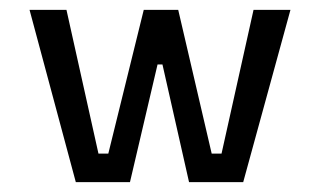

<svg xmlns="http://www.w3.org/2000/svg" viewBox="-20 -370 650 390"><path d="M570 -350 474 0H364L310 -239H300L244 0H134L40 -350H115L180 -58H200L272 -350H342L410 -58H430L495 -350Z"/></svg>

Font: Iceland
Style: Regular
Weight: 400
Designer: Cyreal (www.cyreal.org)
Foundry: Cyreal (www.cyreal.org)
Version: Version 1.001